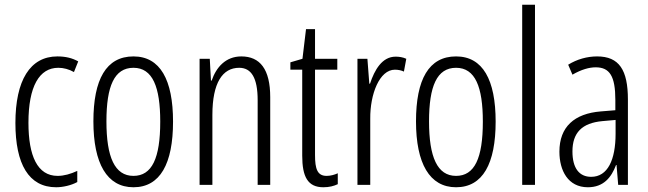

<svg xmlns="http://www.w3.org/2000/svg" viewBox="-20 -780 2735 810"><path d="M217 10C245 10 281 2 306 -12V-59C278 -46 250 -38 223 -38C138 -38 100 -122 100 -262C100 -416 146 -494 226 -494C248 -494 271 -488 292 -476L310 -521C285 -535 257 -542 222 -542C107 -542 45 -441 45 -261C45 -88 101 10 217 10Z M710 -267C710 -443 656 -542 543 -542C428 -542 374 -445 374 -268C374 -91 431 10 543 10C656 10 710 -90 710 -267ZM429 -268C429 -416 462 -494 543 -494C624 -494 656 -413 656 -267C656 -112 621 -38 543 -38C464 -38 429 -117 429 -268Z M998 -542C932 -542 892 -496 873 -440H870L865 -532H822V0H876V-295C876 -431 919 -494 989 -494C1040 -494 1067 -452 1067 -357V0H1120V-370C1120 -488 1077 -542 998 -542Z M1358 -38C1319 -38 1309 -67 1309 -126V-486H1403V-532H1309V-657H1271L1256 -532L1205 -517V-486H1255V-123C1255 -35 1278 10 1344 10C1369 10 1388 5 1405 -3V-49C1392 -43 1375 -38 1358 -38Z M1649 -541C1592 -541 1560 -485 1541 -427H1538L1530 -532H1488V0H1542V-279C1541 -383 1581 -486 1646 -486C1660 -486 1674 -483 1684 -478L1694 -532C1679 -539 1663 -541 1649 -541Z M2071 -267C2071 -443 2017 -542 1904 -542C1789 -542 1735 -445 1735 -268C1735 -91 1792 10 1904 10C2017 10 2071 -90 2071 -267ZM1790 -268C1790 -416 1823 -494 1904 -494C1985 -494 2017 -413 2017 -267C2017 -112 1982 -38 1904 -38C1825 -38 1790 -117 1790 -268Z M2237 0V-760H2183V0Z M2499 -542C2457 -542 2414 -530 2377 -507L2395 -465C2433 -487 2466 -496 2493 -496C2552 -496 2576 -459 2576 -358V-315L2515 -310C2403 -301 2340 -245 2340 -140C2340 -61 2376 10 2460 10C2526 10 2559 -31 2579 -84H2581L2588 0H2629V-360C2629 -485 2592 -542 2499 -542ZM2521 -269 2577 -274V-216C2577 -106 2544 -34 2474 -34C2424 -34 2395 -70 2395 -141C2395 -220 2435 -261 2521 -269Z"/></svg>

Font: Noto Sans Armenian ExtraCondensed Light
Style: Regular
Weight: 300
Width: 2
Designer: Monotype Design Team
Foundry: Monotype Imaging Inc.
Version: Version 2.008